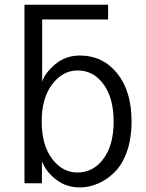

<svg xmlns="http://www.w3.org/2000/svg" viewBox="-20 -779 622 816"><path d="M157.2 -262.7Q157.2 -163.1 201.2 -104.5Q245.1 -45.9 308.6 -45.9Q377 -45.9 419.9 -104.5Q462.9 -162.1 462.9 -262.7Q462.9 -362.3 419.9 -420.9Q377.9 -479.5 309.6 -479.5Q246.1 -479.5 201.2 -419.9Q157.2 -361.3 157.2 -262.7ZM84 0Q84 -189.5 84 -758.8Q172.9 -758.8 439.5 -758.8Q439.5 -743.2 439.5 -696.3Q369.1 -696.3 159.2 -696.3Q159.2 -629.9 159.2 -431.6Q169.9 -467.8 214.8 -505.9Q258.8 -543 319.3 -543Q417 -543 478.5 -466.8Q539.1 -391.6 539.1 -262.7Q539.1 -190.4 519.5 -134.8Q499 -78.1 465.8 -45.9Q433.6 -14.6 396.5 1Q359.4 17.6 319.3 17.6Q261.7 17.6 218.8 -15.6Q175.8 -47.9 158.2 -93.8Q158.2 -62.5 158.2 0Q139.6 0 84 0Z"/></svg>

Font: Gothic A1
Style: Regular
Weight: 400
Designer: HanYang I&C Co.,Ltd.
Version: Version 2.50